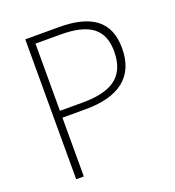

<svg xmlns="http://www.w3.org/2000/svg" viewBox="-130 -817 840 921"><g transform="rotate(-20 290.0 -357.0)"><path d="M273 -714H102V0H141V-300H259C428 -300 524 -368 524 -516C524 -654 438 -714 273 -714ZM268 -678C415 -678 483 -629 483 -514C483 -377 394 -335 255 -335H141V-678Z"/></g></svg>

Font: Noto Sans Telugu ExtraLight
Style: Regular
Weight: 200
Designer: Jelle Bosma - Monotype Design Team
Foundry: Monotype Imaging Inc.
Version: Version 2.005